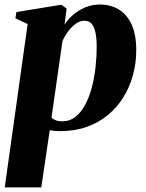

<svg xmlns="http://www.w3.org/2000/svg" viewBox="-30 -556 630 830"><path d="M-9.5 254 89.5 -452 36.5 -477 41 -504 235.5 -535.5 258 -519 249 -449.5Q263.5 -472.5 286.5 -492.2Q309.5 -512 338.8 -524.2Q368 -536.5 401.5 -536.5Q448 -536.5 483.5 -515Q519 -493.5 539 -449.8Q559 -406 559 -338.5Q559 -284 545 -232.2Q531 -180.5 504 -136.5Q477 -92.5 437 -59.2Q397 -26 344.8 -7.5Q292.5 11 229 11Q219 11 207.5 10Q196 9 185 7L148.5 254ZM192.5 -47Q200 -40.5 211.2 -36Q222.5 -31.5 238.5 -31.5Q271.5 -31.5 296.2 -51Q321 -70.5 338.5 -103.5Q356 -136.5 367 -178.2Q378 -220 383 -265.5Q388 -311 388 -353.5Q388 -388 383 -413.5Q378 -439 366.5 -452.8Q355 -466.5 335 -466.5Q314.5 -466.5 295.5 -452Q276.5 -437.5 262 -417Q247.5 -396.5 240 -378Z"/></svg>

Font: Merriweather 96pt Black
Style: Italic
Weight: 900
Italic angle: -7.8°
Version: Version 2.101